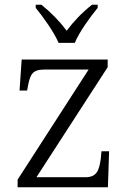

<svg xmlns="http://www.w3.org/2000/svg" viewBox="-20 -786 541 806"><path d="M226 -606H294C312 -651 359 -715 390 -753V-766H366C322 -731 290 -697 260 -657C230 -697 197 -731 154 -766H130V-753C161 -715 207 -651 226 -606ZM54 0H433L438 -151H406L403 -119C396 -70 386 -42 338 -42H133L432 -504V-536H71L62 -406H94L96 -418C106 -472 114 -494 166 -494H352L54 -32Z"/></svg>

Font: Noto Serif Ethiopic Light
Style: Regular
Weight: 300
Designer: Monotype Design Team
Foundry: Monotype Imaging Inc.
Version: Version 2.102